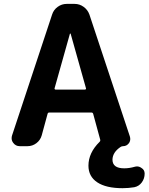

<svg xmlns="http://www.w3.org/2000/svg" viewBox="-20 -775 767 991"><path d="M261.7 -319.3Q260.7 -316.4 262.7 -314.5Q264.6 -312.5 267.6 -312.5H418Q420.9 -312.5 422.9 -314.5Q424.8 -316.4 423.8 -319.3L344.7 -600.6Q344.7 -601.6 342.8 -601.6Q340.8 -601.6 340.8 -600.6ZM612.3 196.3Q527.3 196.3 481.9 166Q436.5 135.7 436.5 80.1Q436.5 13.7 494.1 -43Q499 -47.9 497.1 -54.7L460.9 -187.5Q459 -194.3 451.2 -194.3H234.4Q227.5 -194.3 225.6 -187.5L195.3 -76.2Q188.5 -51.8 168 -36.1Q147.5 -20.5 122.1 -20.5H82Q60.5 -20.5 47.9 -38.1Q40 -48.8 40 -61.5Q40 -68.4 42 -75.2L249 -700.2Q256.8 -724.6 277.8 -739.7Q298.8 -754.9 324.2 -754.9H365.2Q390.6 -754.9 411.6 -739.7Q432.6 -724.6 441.4 -700.2L650.4 -70.3Q652.3 -63.5 652.3 -57.6Q652.3 -45.9 645.5 -36.1Q633.8 -20.5 615.2 -20.5Q608.4 -20.5 602.5 -16.6Q561.5 10.7 560.5 48.8Q560.5 93.8 621.1 93.8Q647.5 93.8 674.8 85.9Q681.6 84 687.5 84Q699.2 84 710 91.8Q726.6 101.6 726.6 121.1Q726.6 146.5 711.9 166.5Q697.3 186.5 672.9 191.4Q643.6 196.3 612.3 196.3Z"/></svg>

Font: Gen Jyuu Gothic P Bold
Style: Bold
Weight: 700
Designer: [Source Han Sans]
Ryoko NISHIZUKA  (kana & ideographs); Paul D. Hunt (Latin, Greek & Cyrillic); Wenlong ZHANG  (bopomofo
Version: Version 1.002.20150607